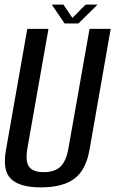

<svg xmlns="http://www.w3.org/2000/svg" viewBox="-20 -799 494 823"><path d="M155.3 4.2Q246.5 4.2 297 -31.8Q347.5 -67.7 363.5 -155.7L454.4 -675.2H363.8L274.3 -168.3Q263.9 -107.2 238.5 -84.2Q213.1 -61.1 167.4 -61.1Q121.9 -61.1 104.6 -84.2Q87.2 -107.2 98.3 -168.3L187.8 -675.2H97L5.5 -155.7Q-10.2 -67.7 27.3 -31.8Q64.9 4.2 155.3 4.2ZM256.9 -698.4H316.1L398.2 -779.2H346.9L290.4 -722.3L251.9 -779.2H202Z"/></svg>

Font: Anybody Thin Condensed
Style: Italic
Weight: 100
Width: 3
Italic angle: -10°
Version: Version 1.113;gftools[0.9.25]